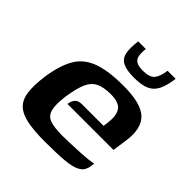

<svg xmlns="http://www.w3.org/2000/svg" viewBox="-163 -699 823 823"><g transform="rotate(45 248.5 -287.5)"><path d="M232 6Q166 6 124 -2.5Q82 -11 59.5 -32.5Q37 -54 32 -93Q27 -132 35 -192Q47 -271 74 -316.5Q101 -362 155 -382Q209 -402 301 -402Q408 -402 447 -364.5Q486 -327 475 -247L465 -177H186Q188 -195 198 -207.5Q208 -220 230 -220H362L365 -244Q371 -291 354.5 -314.5Q338 -338 288 -338Q246 -338 220.5 -326Q195 -314 181 -283.5Q167 -253 158 -194Q151 -140 158 -112Q165 -84 191 -74.5Q217 -65 266 -65Q284 -65 311.5 -66Q339 -67 368 -68.5Q397 -70 419 -72.5Q441 -75 448 -77L446 -61Q445 -49 438 -35.5Q431 -22 415 -14Q394 -2 349 2Q304 6 232 6ZM307 -458Q262 -458 239 -470Q216 -482 210.5 -509Q205 -536 211 -581H257Q252 -538 264.5 -522Q277 -506 313 -506Q354 -506 369 -524Q384 -542 389 -581H438Q432 -535 418.5 -508Q405 -481 379 -469.5Q353 -458 307 -458Z"/></g></svg>

Font: Genos Thin SemiBold
Style: Italic
Weight: 600
Italic angle: -8°
Version: Version 1.010